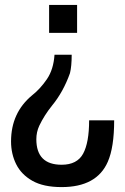

<svg xmlns="http://www.w3.org/2000/svg" viewBox="-20 -550 510 782"><path d="M231 212Q157 212 112 186.5Q67 161 46 119Q25 77 25 26Q25 -91 111 -162Q144 -188 171 -227.5Q198 -267 202 -327H272Q272 -280 265 -252Q238 -176 192 -120Q160 -80 140 -38Q128 -12 128 17Q128 121 231 121Q294 121 318.5 76Q343 31 343 -60H445Q445 50 419 109Q374 212 231 212ZM294 -416H180V-530H294Z"/></svg>

Font: Tanohe Sans Medium
Style: Regular
Weight: 500
Designer: Village Type and Design LLC
Foundry: Cooper Hewitt Smithsonian Design Museum
Version: Version 1.00;September 29, 2021;FontCreator 13.0.0.2655 64-b